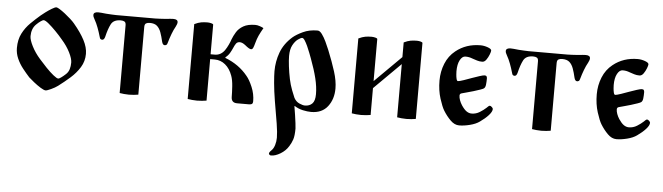

<svg xmlns="http://www.w3.org/2000/svg" viewBox="-48 -666 3959 1147"><g transform="rotate(5 1931.5 -92.0)"><path d="M35 -215Q35 -265 54 -302Q73 -339 102 -367.5Q131 -396 159 -420Q167 -427 185 -440.5Q203 -454 222 -465.5Q241 -477 249 -477Q255 -477 269.5 -468Q284 -459 302 -445Q320 -431 336.5 -416Q353 -401 362 -390Q404 -340 426.5 -297Q449 -254 449 -215Q449 -171 426.5 -134.5Q404 -98 370 -68Q336 -38 300 -11Q284 1 260 12Q236 23 228 23Q218 23 197 10Q176 -3 155.5 -19.5Q135 -36 124 -46Q104 -68 83 -94.5Q62 -121 48.5 -151.5Q35 -182 35 -215ZM110 -292Q110 -270 129 -232.5Q148 -195 179 -160Q199 -137 222.5 -112.5Q246 -88 267 -71Q288 -54 297 -54Q302 -54 314.5 -63Q327 -72 341 -85Q355 -98 360.5 -116Q366 -134 366 -156Q366 -179 347.5 -216Q329 -253 298 -288Q279 -311 255 -335.5Q231 -360 210.5 -377Q190 -394 180 -394Q175 -394 162.5 -385.5Q150 -377 136 -363Q123 -350 116.5 -332Q110 -314 110 -292Z M473 -451Q473 -469 501 -469Q506 -469 519.5 -468Q533 -467 549 -465Q565 -464 582 -463Q599 -462 609 -462H843Q854 -462 870.5 -463Q887 -464 903 -465Q920 -467 933 -468Q946 -469 951 -469Q978 -469 978 -451Q978 -441 969 -424Q958 -405 948 -378.5Q938 -352 931 -327Q928 -314 923 -311Q918 -308 913 -308Q901 -308 896 -328Q889 -359 880.5 -382.5Q872 -406 857 -419.5Q842 -433 813 -433Q800 -433 791 -428Q782 -423 782 -406V0Q769 2 755.5 3.5Q742 5 726 5Q710 5 696.5 3.5Q683 2 670 0V-406Q670 -423 661.5 -428Q653 -433 639 -433Q596 -433 581 -404Q566 -375 555 -328Q550 -308 538 -308Q533 -308 528.5 -311Q524 -314 521 -327Q514 -352 504 -378.5Q494 -405 483 -424Q479 -432 476 -438Q473 -444 473 -451Z M1078 0V-449Q1101 -460 1118.5 -463Q1136 -466 1156 -466Q1167 -466 1179 -463Q1191 -460 1191 -455V-278H1216Q1252 -278 1275 -310Q1286 -326 1295 -345.5Q1304 -365 1308 -378Q1316 -399 1330 -422Q1344 -445 1371 -460.5Q1398 -476 1443 -476Q1454 -476 1469 -471Q1484 -466 1492 -461Q1476 -433 1467 -413.5Q1458 -394 1451 -368Q1446 -349 1441.5 -339Q1437 -329 1429 -329Q1418 -329 1393 -350Q1383 -358 1374.5 -361.5Q1366 -365 1359 -365Q1344 -365 1336.5 -354.5Q1329 -344 1321 -325Q1317 -315 1307 -297.5Q1297 -280 1281 -268V-264Q1364 -232 1415 -169Q1434 -147 1451.5 -105.5Q1469 -64 1469 -20Q1469 -9 1463.5 -4.5Q1458 0 1444 0H1374Q1339 0 1339 -36Q1339 -61 1336.5 -98.5Q1334 -136 1325 -161Q1310 -203 1282 -226Q1254 -249 1219 -249H1191V0Q1178 2 1164 3.5Q1150 5 1134 5Q1118 5 1104.5 3.5Q1091 2 1078 0Z M1580 -211Q1580 -269 1600 -323.5Q1620 -378 1669 -421Q1690 -439 1728 -457Q1766 -475 1816 -475Q1829 -475 1842.5 -456.5Q1856 -438 1868 -412.5Q1880 -387 1889 -365Q1917 -296 1934.5 -240Q1952 -184 1952 -139Q1952 -75 1918 -31Q1884 13 1819 13Q1797 13 1769.5 7Q1742 1 1719 -14L1717 -12Q1721 10 1725 37.5Q1729 65 1732 88Q1735 111 1735 120Q1735 163 1727.5 185.5Q1720 208 1707 228Q1690 256 1659.5 274.5Q1629 293 1603 293Q1598 293 1594 289.5Q1590 286 1590 282Q1590 277 1596 269.5Q1602 262 1606 259Q1616 249 1622.5 228Q1629 207 1629 184Q1629 154 1620.5 100Q1612 46 1598 -33Q1588 -94 1584 -140Q1580 -186 1580 -211ZM1659 -309Q1659 -284 1663.5 -247Q1668 -210 1676 -171Q1683 -138 1695.5 -105Q1708 -72 1713 -62Q1725 -40 1745.5 -31Q1766 -22 1779 -22Q1806 -22 1822.5 -38.5Q1839 -55 1839 -95Q1839 -139 1826.5 -190Q1814 -241 1790 -305Q1785 -318 1777.5 -338Q1770 -358 1761 -377.5Q1752 -397 1743.5 -410Q1735 -423 1728 -423Q1720 -423 1703 -411Q1686 -399 1672.5 -374Q1659 -349 1659 -309Z M2062 0V-449Q2085 -460 2102.5 -463Q2120 -466 2140 -466Q2151 -466 2163 -463Q2175 -460 2175 -455V-203L2334 -361V-449Q2357 -460 2374.5 -463Q2392 -466 2412 -466Q2423 -466 2434.5 -463Q2446 -460 2446 -455V0Q2433 2 2419.5 3.5Q2406 5 2390 5Q2374 5 2360.5 3.5Q2347 2 2334 0V-319L2175 -161V0Q2162 2 2148 3.5Q2134 5 2118 5Q2102 5 2088.5 3.5Q2075 2 2062 0Z M2567 -241Q2567 -295 2586.5 -343Q2606 -391 2645 -422Q2707 -472 2793 -472Q2814 -472 2836.5 -464Q2859 -456 2859 -446Q2859 -439 2852.5 -422Q2846 -405 2835.5 -390Q2825 -375 2811 -375Q2794 -375 2780 -379.5Q2766 -384 2754 -388Q2741 -393 2731 -395Q2721 -397 2709 -397Q2690 -397 2676.5 -372Q2663 -347 2663 -305Q2663 -300 2664 -285.5Q2665 -271 2668 -259Q2671 -247 2677 -247Q2685 -247 2711.5 -256Q2738 -265 2759 -273Q2781 -281 2803 -288Q2825 -295 2833 -295Q2842 -295 2845 -290Q2848 -285 2848 -277Q2848 -258 2846 -240.5Q2844 -223 2835 -217Q2831 -214 2814 -208Q2797 -202 2775.5 -195.5Q2754 -189 2734.5 -184Q2715 -179 2705 -176Q2694 -173 2694 -162Q2694 -149 2699.5 -134Q2705 -119 2714 -105Q2730 -81 2744.5 -71Q2759 -61 2775 -61Q2801 -61 2823.5 -75Q2846 -89 2861 -103Q2867 -109 2871.5 -113Q2876 -117 2880 -117Q2885 -117 2892 -110.5Q2899 -104 2899 -99Q2899 -83 2879 -61Q2859 -39 2829 -18Q2807 -2 2771.5 7Q2736 16 2707 16Q2679 16 2654.5 -8.5Q2630 -33 2611 -64Q2598 -85 2582.5 -133.5Q2567 -182 2567 -241Z M2946 -451Q2946 -469 2974 -469Q2979 -469 2992.5 -468Q3006 -467 3022 -465Q3038 -464 3055 -463Q3072 -462 3082 -462H3316Q3327 -462 3343.5 -463Q3360 -464 3376 -465Q3393 -467 3406 -468Q3419 -469 3424 -469Q3451 -469 3451 -451Q3451 -441 3442 -424Q3431 -405 3421 -378.5Q3411 -352 3404 -327Q3401 -314 3396 -311Q3391 -308 3386 -308Q3374 -308 3369 -328Q3362 -359 3353.5 -382.5Q3345 -406 3330 -419.5Q3315 -433 3286 -433Q3273 -433 3264 -428Q3255 -423 3255 -406V0Q3242 2 3228.5 3.5Q3215 5 3199 5Q3183 5 3169.5 3.5Q3156 2 3143 0V-406Q3143 -423 3134.5 -428Q3126 -433 3112 -433Q3069 -433 3054 -404Q3039 -375 3028 -328Q3023 -308 3011 -308Q3006 -308 3001.5 -311Q2997 -314 2994 -327Q2987 -352 2977 -378.5Q2967 -405 2956 -424Q2952 -432 2949 -438Q2946 -444 2946 -451Z M3510 -241Q3510 -295 3529.5 -343Q3549 -391 3588 -422Q3650 -472 3736 -472Q3757 -472 3779.5 -464Q3802 -456 3802 -446Q3802 -439 3795.5 -422Q3789 -405 3778.5 -390Q3768 -375 3754 -375Q3737 -375 3723 -379.5Q3709 -384 3697 -388Q3684 -393 3674 -395Q3664 -397 3652 -397Q3633 -397 3619.5 -372Q3606 -347 3606 -305Q3606 -300 3607 -285.5Q3608 -271 3611 -259Q3614 -247 3620 -247Q3628 -247 3654.5 -256Q3681 -265 3702 -273Q3724 -281 3746 -288Q3768 -295 3776 -295Q3785 -295 3788 -290Q3791 -285 3791 -277Q3791 -258 3789 -240.5Q3787 -223 3778 -217Q3774 -214 3757 -208Q3740 -202 3718.5 -195.5Q3697 -189 3677.5 -184Q3658 -179 3648 -176Q3637 -173 3637 -162Q3637 -149 3642.5 -134Q3648 -119 3657 -105Q3673 -81 3687.5 -71Q3702 -61 3718 -61Q3744 -61 3766.5 -75Q3789 -89 3804 -103Q3810 -109 3814.5 -113Q3819 -117 3823 -117Q3828 -117 3835 -110.5Q3842 -104 3842 -99Q3842 -83 3822 -61Q3802 -39 3772 -18Q3750 -2 3714.5 7Q3679 16 3650 16Q3622 16 3597.5 -8.5Q3573 -33 3554 -64Q3541 -85 3525.5 -133.5Q3510 -182 3510 -241Z"/></g></svg>

Font: Monomakh
Style: Regular
Weight: 400
Version: Version 1.200; ttfautohint (v1.8.4.7-5d5b)